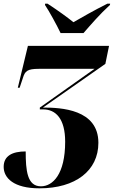

<svg xmlns="http://www.w3.org/2000/svg" viewBox="-47 -786 634 1046"><path d="M283 -606H408C450 -654 496 -708 552 -759L553 -766H538C464 -729 393 -688 353 -665C322 -690 276 -724 212 -766H199L198 -759C220 -727 263 -648 283 -606ZM168 240C364 240 489 144 489 -8C489 -191 285 -200 187 -200L527 -438L547 -536H105L50 -308H60L78 -362C89 -399 103 -411 164 -411H468L170 -200V-190H188C257 -190 308 -139 308 -14C308 164 240 229 176 229C101 229 93 143 93 39C20 39 -27 63 -27 123C-27 184 28 240 168 240Z"/></svg>

Font: Noto Serif Display SemiCondensed Black
Style: Italic
Weight: 900
Width: 4
Italic angle: -12°
Designer: Monotype Design Team
Foundry: Monotype Imaging Inc.
Version: Version 2.009